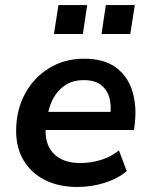

<svg xmlns="http://www.w3.org/2000/svg" viewBox="-20 -732 597 762"><path d="M287 10Q213 10 158.5 -17.5Q104 -45 74 -95Q44 -145 44 -212Q44 -294 78.5 -358.5Q113 -423 174 -461Q235 -499 314 -499Q394 -499 441 -463.5Q488 -428 505.5 -369.5Q523 -311 515 -242L512 -216H144L154 -288H434L417 -273Q423 -313 414 -344.5Q405 -376 380.5 -395Q356 -414 313 -414Q269 -414 239 -394Q209 -374 192 -342.5Q175 -311 169 -275L164 -244Q156 -195 169.5 -159.5Q183 -124 216 -104.5Q249 -85 298 -85Q342 -85 381.5 -97.5Q421 -110 452 -135L483 -53Q448 -23 395.5 -6.5Q343 10 287 10ZM383 -597 400 -712H515L497 -597ZM194 -597 212 -712H326L309 -597Z"/></svg>

Font: Nunito Sans 12pt ExtraLight
Style: Italic
Weight: 200
Italic angle: -9°
Designer: Vernon Adams
Foundry: Vernon Adams
Version: Version 3.101;gftools[0.9.27]